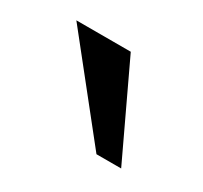

<svg xmlns="http://www.w3.org/2000/svg" viewBox="-57 -832 349 330"><g transform="rotate(30 117.5 -667.0)"><path d="M209 -576 123 -758H15L160 -576Z"/></g></svg>

Font: Repo
Style: Regular
Weight: 400
Designer: Stefan Peev
Foundry: Context Ltd
Version: Version 0.000